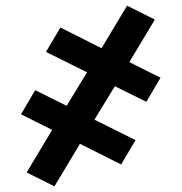

<svg xmlns="http://www.w3.org/2000/svg" viewBox="-20 -491 640 677"><path d="M172 166 74 117 164 -33 54 -88 104 -173 215 -118 287 -236 142 -308 193 -394 338 -321 428 -471 526 -422 436 -272 546 -217 496 -132 385 -187 313 -69 458 3 407 89 262 16Z"/></svg>

Font: Iosevka Extrabold Extended
Style: Regular
Weight: 800
Width: 7
Monospace: yes
Designer: Belleve Invis
Foundry: Belleve Invis
Version: Version 32.5.0; ttfautohint (v1.8.4)